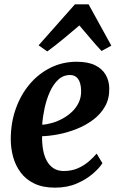

<svg xmlns="http://www.w3.org/2000/svg" viewBox="-20 -852 547 883"><path d="M451 -101.5Q438 -80.5 408.2 -54.2Q378.5 -28 334.2 -8.5Q290 11 233 11Q177 11 138 -7.8Q99 -26.5 75 -58.8Q51 -91 40.2 -130.8Q29.5 -170.5 29.5 -211.5Q29.5 -287 52.5 -351.8Q75.5 -416.5 116.5 -465Q157.5 -513.5 212.8 -540.8Q268 -568 332.5 -568Q384.5 -568 417.2 -552Q450 -536 466 -508.2Q482 -480.5 482.5 -446Q483.5 -398.5 463 -362.5Q442.5 -326.5 408.2 -301Q374 -275.5 332.5 -259Q291 -242.5 249.5 -234.5Q208 -226.5 173.5 -225.5Q173 -190.5 178.5 -161.2Q184 -132 196.2 -110.5Q208.5 -89 227.8 -77.2Q247 -65.5 273 -65.5Q308 -65.5 335.8 -77.2Q363.5 -89 385.5 -107.2Q407.5 -125.5 424.5 -145.5ZM302.5 -507Q270.5 -507 247.5 -485.2Q224.5 -463.5 209 -428.8Q193.5 -394 185 -354.2Q176.5 -314.5 174 -278.5Q195.5 -279.5 220.2 -286.8Q245 -294 268.8 -307Q292.5 -320 312 -338.8Q331.5 -357.5 342.8 -382Q354 -406.5 353 -436Q352 -471.5 339 -489.2Q326 -507 302.5 -507ZM197.5 -615.5 157.5 -643.5 324.5 -832H387.5L492 -642L447 -617.5Q421.5 -644.5 396.2 -674.8Q371 -705 345 -735Q309.5 -704.5 272.2 -673.8Q235 -643 197.5 -615.5Z"/></svg>

Font: Merriweather 24pt
Style: Bold Italic
Weight: 700
Italic angle: -7.8°
Designer: Eben Sorkin
Foundry: Eben Sorkin
Version: Version 2.101